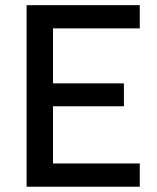

<svg xmlns="http://www.w3.org/2000/svg" viewBox="-20 -707 593 727"><path d="M80.7 0V-687.4H509.2V-599.5H180.7V-391.3H449.2V-304.6H180.7V-88H509.2V0Z"/></svg>

Font: TitilliumWeb ExtraLight
Style: Regular
Weight: 400
Designer: Mohamed Gaber, Accademia di Belle Arti di Urbino and others
Foundry: Kief Type Foundry, Accademia di Belle Arti di Urbino and others
Version: Version 3.000; ttfautohint (v1.8.2)